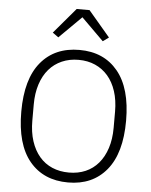

<svg xmlns="http://www.w3.org/2000/svg" viewBox="-61 -980 820 1042"><g transform="rotate(5 348.5 -459.0)"><path d="M349 12Q215 12 139 -79.5Q63 -171 63 -349Q63 -527 139 -618.5Q215 -710 349 -710Q482 -710 558 -618Q634 -526 634 -349Q634 -172 558 -80Q482 12 349 12ZM349 -42Q399 -42 439.5 -59.5Q480 -77 509 -111Q538 -145 554 -194Q570 -243 570 -305V-393Q570 -455 554 -504Q538 -553 509 -586.5Q480 -620 439.5 -638Q399 -656 349 -656Q299 -656 258 -638Q217 -620 188 -586.5Q159 -553 143 -504Q127 -455 127 -393V-305Q127 -243 143 -194Q159 -145 188 -111Q217 -77 258 -59.5Q299 -42 349 -42ZM384 -930 502 -791 470 -768 349 -888 228 -768 196 -791 314 -930Z"/></g></svg>

Font: IBM Plex Sans Arabic Light
Style: Regular
Weight: 300
Designer: Mike Abbink, Paul van der Laan, Pieter van Rosmalen, Wael Morcos, Khajak Apelian
Foundry: Bold Monday
Version: Version 1.2